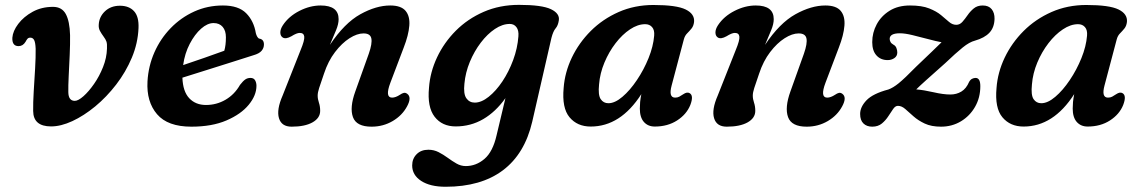

<svg xmlns="http://www.w3.org/2000/svg" viewBox="-20 -496 4572 770"><path d="M113 -51Q112.5 -83 115.2 -128.8Q118 -174.5 120.8 -221Q123.5 -267.5 123 -300.5Q122 -325.5 117 -335.2Q112 -345 101.5 -345Q94 -345 90 -340.2Q86 -335.5 82.5 -328.5Q72 -311 54.5 -311Q28 -311 29.5 -344.5Q31.5 -371.5 53.2 -400.2Q75 -429 111 -448.8Q147 -468.5 192.5 -468.5Q228 -468.5 243.8 -439.8Q259.5 -411 261 -355Q261.5 -319 259.5 -275Q257.5 -231 255.5 -191Q253.5 -151 254 -126.5Q254.5 -91.5 280 -91.5Q293.5 -91.5 314.8 -110.2Q336 -129 357.2 -159.5Q378.5 -190 393.2 -227Q408 -264 409 -301Q410 -319.5 407 -328.8Q404 -338 395 -350Q386.5 -361.5 380.8 -372.2Q375 -383 376 -397Q377.5 -428.5 401 -450.8Q424.5 -473 461 -473Q497.5 -473 517.5 -451.2Q537.5 -429.5 535.5 -383.5Q533 -322.5 508.8 -264.8Q484.5 -207 446 -157Q407.5 -107 361.8 -69.2Q316 -31.5 270 -10.2Q224 11 185 11Q113.5 11 113 -51Z M1008.5 -152Q1008.5 -113.5 977.5 -75.8Q946.5 -38 888.2 -13Q830 12 747.5 12Q652.5 12 609.8 -38Q567 -88 571.5 -169.5Q575 -231 599.2 -286Q623.5 -341 664.5 -383.2Q705.5 -425.5 759 -449.8Q812.5 -474 874 -474Q936.5 -474 967.2 -443Q998 -412 1006 -363Q1008 -355 1011.8 -348.5Q1015.5 -342 1020.5 -341Q1038.5 -338 1038.5 -317.5Q1038.5 -303.5 1029 -292.2Q1019.5 -281 996.5 -274.5Q959 -262.5 907.5 -246.2Q856 -230 803.8 -213.5Q751.5 -197 711.5 -184.5Q713.5 -129 739 -102Q764.5 -75 806 -75Q848.5 -75 884.5 -96Q920.5 -117 942.5 -155.5Q954.5 -171 963.5 -177.2Q972.5 -183.5 984.5 -183.5Q997.5 -183.5 1003 -174Q1008.5 -164.5 1008.5 -152ZM836.5 -403.5Q812 -403.5 786.5 -381Q761 -358.5 741 -320.2Q721 -282 714.5 -235Q753 -248 798.8 -263.8Q844.5 -279.5 879.5 -292.5Q886 -314.5 886 -346.5Q886 -373 873 -388.2Q860 -403.5 836.5 -403.5Z M1114 -345.5Q1104.5 -351.5 1104.2 -365.2Q1104 -379 1114.5 -395Q1138 -430.5 1180.5 -452.2Q1223 -474 1266 -474Q1338 -474 1338 -419Q1338 -399.5 1327.8 -375Q1317.5 -350.5 1303 -316Q1361.5 -403.5 1425 -438.8Q1488.5 -474 1545 -474Q1588.5 -474 1606.5 -452.5Q1624.5 -431 1621.5 -393Q1618.5 -355 1599 -305L1545.5 -164Q1523 -104.5 1552.5 -104.5Q1566.5 -104.5 1584 -116Q1592.5 -122 1599.5 -123.5Q1606.5 -125 1613.5 -119.5Q1632 -105.5 1612.5 -69.5Q1593 -33 1554.8 -10.5Q1516.5 12 1470 12Q1409.5 12 1395.5 -26.2Q1381.5 -64.5 1405 -129.5L1459 -280.5Q1473.5 -322 1469.2 -342Q1465 -362 1438 -362Q1412 -362 1381.5 -342.5Q1351 -323 1323.5 -287Q1296 -251 1279.5 -201Q1265.5 -160.5 1259.8 -142.8Q1254 -125 1254 -112.5Q1254 -99 1259 -84.2Q1264 -69.5 1264 -51.5Q1264 -22.5 1233.2 -5.2Q1202.5 12 1149.5 12Q1109 12 1098.8 -22Q1088.5 -56 1113.5 -113L1185.5 -295Q1202 -334.5 1200.2 -349.2Q1198.5 -364 1182 -364Q1170 -364 1148.5 -350.5Q1126 -338 1114 -345.5Z M2114.5 -8Q2084.5 121 1996.8 187Q1909 253 1767 253Q1705 253 1669 229.5Q1633 206 1633 167.5Q1633 140.5 1650.8 122.5Q1668.5 104.5 1698 104.5Q1720 104.5 1739 114.2Q1758 124 1775.8 137Q1793.5 150 1811 160Q1828.5 170 1848 170Q1889.5 170 1923 141.2Q1956.5 112.5 1971.5 46.5L2007 -102.5Q1968 -47.5 1917.8 -18.2Q1867.5 11 1807.5 11Q1753 11 1723 -27.8Q1693 -66.5 1700.5 -144.5Q1705 -207 1732.8 -266Q1760.5 -325 1808 -372.8Q1855.5 -420.5 1919.8 -448.5Q1984 -476.5 2061.5 -476.5Q2153.5 -476.5 2189.8 -459Q2226 -441.5 2221 -413.5Q2218 -393.5 2208.2 -382.2Q2198.5 -371 2191.5 -344ZM1842.5 -160.5Q1838 -119.5 1850.2 -102Q1862.5 -84.5 1884 -84.5Q1910.5 -84.5 1939.8 -107.8Q1969 -131 1994.8 -169.5Q2020.5 -208 2038 -255.2Q2055.5 -302.5 2059 -350Q2061 -374 2051.2 -387Q2041.5 -400 2024.5 -400Q1995 -400 1964.8 -379.8Q1934.5 -359.5 1908.2 -325Q1882 -290.5 1864.2 -247.8Q1846.5 -205 1842.5 -160.5Z M2673.5 -153Q2660.5 -104.5 2687.5 -104.5Q2697 -104.5 2704 -108.2Q2711 -112 2720 -118Q2735.5 -128.5 2745.5 -122.5Q2763 -113 2748.5 -75Q2733.5 -37.5 2695.5 -13Q2657.5 11.5 2606 11.5Q2578.5 11.5 2562.2 -7Q2546 -25.5 2546 -60.5Q2546 -73.5 2547.2 -87Q2548.5 -100.5 2552 -118.5Q2468.5 11.5 2349 11.5Q2295 11.5 2264 -25.8Q2233 -63 2240.5 -143.5Q2245 -205.5 2273.2 -264.8Q2301.5 -324 2349.2 -371.8Q2397 -419.5 2461 -447.8Q2525 -476 2600.5 -476Q2693 -476 2729.8 -458Q2766.5 -440 2763.5 -408Q2761.5 -391.5 2753.2 -381.5Q2745 -371.5 2735.8 -362.2Q2726.5 -353 2722.5 -338ZM2382.5 -157.5Q2378 -115 2389 -98.5Q2400 -82 2420 -82Q2446 -82 2476.2 -107.8Q2506.5 -133.5 2534.2 -174.8Q2562 -216 2581 -263Q2600 -310 2603.5 -353Q2605.5 -375.5 2595.2 -387.2Q2585 -399 2567.5 -399Q2537.5 -399 2506.5 -378.2Q2475.5 -357.5 2448.8 -322.8Q2422 -288 2404 -245Q2386 -202 2382.5 -157.5Z M2859 -345.5Q2849.5 -351.5 2849.2 -365.2Q2849 -379 2859.5 -395Q2883 -430.5 2925.5 -452.2Q2968 -474 3011 -474Q3083 -474 3083 -419Q3083 -399.5 3072.8 -375Q3062.5 -350.5 3048 -316Q3106.5 -403.5 3170 -438.8Q3233.5 -474 3290 -474Q3333.5 -474 3351.5 -452.5Q3369.5 -431 3366.5 -393Q3363.5 -355 3344 -305L3290.5 -164Q3268 -104.5 3297.5 -104.5Q3311.5 -104.5 3329 -116Q3337.5 -122 3344.5 -123.5Q3351.5 -125 3358.5 -119.5Q3377 -105.5 3357.5 -69.5Q3338 -33 3299.8 -10.5Q3261.5 12 3215 12Q3154.5 12 3140.5 -26.2Q3126.5 -64.5 3150 -129.5L3204 -280.5Q3218.5 -322 3214.2 -342Q3210 -362 3183 -362Q3157 -362 3126.5 -342.5Q3096 -323 3068.5 -287Q3041 -251 3024.5 -201Q3010.5 -160.5 3004.8 -142.8Q2999 -125 2999 -112.5Q2999 -99 3004 -84.2Q3009 -69.5 3009 -51.5Q3009 -22.5 2978.2 -5.2Q2947.5 12 2894.5 12Q2854 12 2843.8 -22Q2833.5 -56 2858.5 -113L2930.5 -295Q2947 -334.5 2945.2 -349.2Q2943.5 -364 2927 -364Q2915 -364 2893.5 -350.5Q2871 -338 2859 -345.5Z M3911.5 -150.5Q3911.5 -104.5 3890.5 -67.8Q3869.5 -31 3833.8 -9.5Q3798 12 3754 12Q3715 12 3688.5 -0.5Q3662 -13 3643.5 -29.5Q3625 -46 3610.5 -58.8Q3596 -71.5 3581 -71.5Q3570.5 -71.5 3561.8 -58.8Q3553 -46 3542.5 -29.8Q3532 -13.5 3516.8 -0.8Q3501.5 12 3478 12Q3456 12 3442.8 -0.8Q3429.5 -13.5 3429.5 -39Q3429.5 -67 3455 -93.8Q3480.5 -120.5 3542.5 -137Q3561 -143.5 3584 -162Q3607 -180.5 3654 -228.5Q3692 -265 3716.8 -288.5Q3741.5 -312 3756 -326.5Q3732.5 -331 3701 -339.5Q3669.5 -348 3639.2 -355.2Q3609 -362.5 3589 -362.5Q3548 -362.5 3548 -340Q3548 -334.5 3551.2 -328Q3554.5 -321.5 3563.5 -316.5Q3571.5 -312.5 3575 -303.5Q3578.5 -294.5 3578.5 -285.5Q3578.5 -271 3566.8 -263Q3555 -255 3540 -255Q3512 -255 3495 -273.8Q3478 -292.5 3478 -327Q3478 -365 3496 -398.5Q3514 -432 3547.8 -453Q3581.5 -474 3629.5 -474Q3677 -474 3706.5 -462.2Q3736 -450.5 3754.2 -435.2Q3772.5 -420 3786 -408.2Q3799.5 -396.5 3815 -396.5Q3829 -396.5 3839.5 -408.2Q3850 -420 3860.5 -435.2Q3871 -450.5 3885.2 -462.2Q3899.5 -474 3921 -474Q3945 -474 3957 -459.2Q3969 -444.5 3968.5 -420Q3967.5 -385.5 3948 -364.8Q3928.5 -344 3890 -333Q3868 -327.5 3840.8 -305.5Q3813.5 -283.5 3770.5 -242.5Q3720.5 -198 3694.2 -174.5Q3668 -151 3654.5 -137.5Q3685 -135 3724 -126Q3763 -117 3791.5 -117Q3816 -117 3835.5 -128.8Q3855 -140.5 3866.5 -167.5Q3871.5 -176.5 3878.5 -180Q3885.5 -183.5 3892.5 -183.5Q3911.5 -183.5 3911.5 -150.5Z M4409.5 -153Q4396.5 -104.5 4423.5 -104.5Q4433 -104.5 4440 -108.2Q4447 -112 4456 -118Q4471.5 -128.5 4481.5 -122.5Q4499 -113 4484.5 -75Q4469.5 -37.5 4431.5 -13Q4393.5 11.5 4342 11.5Q4314.5 11.5 4298.2 -7Q4282 -25.5 4282 -60.5Q4282 -73.5 4283.2 -87Q4284.5 -100.5 4288 -118.5Q4204.5 11.5 4085 11.5Q4031 11.5 4000 -25.8Q3969 -63 3976.5 -143.5Q3981 -205.5 4009.2 -264.8Q4037.5 -324 4085.2 -371.8Q4133 -419.5 4197 -447.8Q4261 -476 4336.5 -476Q4429 -476 4465.8 -458Q4502.5 -440 4499.5 -408Q4497.5 -391.5 4489.2 -381.5Q4481 -371.5 4471.8 -362.2Q4462.5 -353 4458.5 -338ZM4118.5 -157.5Q4114 -115 4125 -98.5Q4136 -82 4156 -82Q4182 -82 4212.2 -107.8Q4242.5 -133.5 4270.2 -174.8Q4298 -216 4317 -263Q4336 -310 4339.5 -353Q4341.5 -375.5 4331.2 -387.2Q4321 -399 4303.5 -399Q4273.5 -399 4242.5 -378.2Q4211.5 -357.5 4184.8 -322.8Q4158 -288 4140 -245Q4122 -202 4118.5 -157.5Z"/></svg>

Font: Fraunces 9pt SuperSoft SemiBold
Style: Italic
Weight: 600
Italic angle: -16°
Version: Version 1.000;[0bf87f6ff]